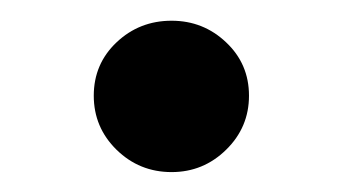

<svg xmlns="http://www.w3.org/2000/svg" viewBox="-20 -164 338 189"><path d="M72.3 -69.8Q72.3 -101.1 94.7 -122.3Q117.2 -143.6 148.9 -143.6Q180.2 -143.6 202.6 -122.3Q225.1 -101.1 225.1 -69.8Q225.1 -38.6 202.6 -16.6Q180.2 5.4 148.9 5.4Q117.2 5.4 94.7 -16.6Q72.3 -38.6 72.3 -69.8Z"/></svg>

Font: Estedad-FD Bold
Style: Regular
Weight: 700
Designer: Amin Abedi
Version: Version 7.3